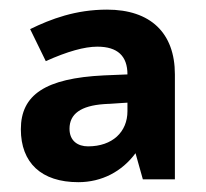

<svg xmlns="http://www.w3.org/2000/svg" viewBox="-20 -742 423 395"><path d="M339.8 -373V-588.9C339.8 -674.3 289.6 -722.2 200.2 -722.2C135.7 -722.2 85 -703.1 42 -682.1L74.2 -616.2C118.7 -636.2 153.8 -646 180.2 -646C221.7 -646 242.2 -627 242.2 -588.9L193.8 -586.9C73.2 -581.1 22.9 -546.9 22.9 -476.1C22.9 -407.2 64.9 -367.2 141.1 -367.2C189.5 -367.2 231 -389.2 258.8 -426.8L273.9 -373ZM123 -477.1C123 -507.8 146.5 -524.4 193.8 -527.8L242.2 -530.8V-513.2C242.2 -470.7 211.4 -440.9 161.1 -440.9C140.1 -440.9 123 -452.1 123 -477.1Z"/></svg>

Font: Open Sans bold
Style: Bold
Weight: 700
Foundry: Ascender Corporation
Version: Version 1.100;PS 001.100;hotconv 1.0.88;makeotf.lib2.5.64775